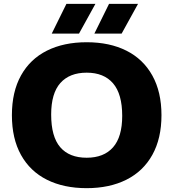

<svg xmlns="http://www.w3.org/2000/svg" viewBox="-20 -970 903 1000"><path d="M42 -370Q42 -492 89.5 -577.2Q137 -662.5 224.5 -706.2Q312 -750 431.5 -750Q551 -750 638.5 -706Q726 -662 773.5 -576.5Q821 -491 821 -370Q821 -249 773.5 -163.5Q726 -78 638.2 -34Q550.5 10 431.5 10Q312 10 224.5 -33.8Q137 -77.5 89.5 -162.8Q42 -248 42 -370ZM616.5 -366.5Q616.5 -480.5 568.8 -536Q521 -591.5 431.5 -591.5Q342.5 -591.5 294.5 -537.8Q246.5 -484 246.5 -373.5Q246.5 -258 293.8 -203.2Q341 -148.5 431.5 -148.5Q521 -148.5 568.8 -202.8Q616.5 -257 616.5 -366.5ZM249.5 -795 326 -950H477L391.5 -795ZM471.5 -795 548 -950H699L613.5 -795Z"/></svg>

Font: Encode Sans Semi Expanded ExBd
Style: Regular
Weight: 800
Width: 6
Designer: Multiple Designers
Foundry: Impallari Type
Version: Version 2.000